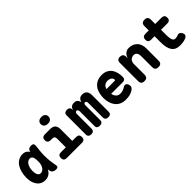

<svg xmlns="http://www.w3.org/2000/svg" viewBox="222 -1959 3156 3156"><g transform="rotate(-45 1800.0 -381.5)"><path d="M230 10Q194 10 160 -4Q126 -18 99.5 -48Q73 -78 56.5 -125Q40 -172 40 -238Q40 -305 55 -364Q70 -423 99 -466.5Q128 -510 171 -535Q214 -560 270 -560Q317 -560 347 -538Q370 -521 386 -495Q391 -527 412 -544Q432 -560 467 -560Q501 -560 514 -544Q527 -528 522 -494Q515 -441 510 -389Q505 -337 505 -283.5Q505 -230 510.5 -173.5Q516 -117 529 -54Q536 -20 526 -5Q516 10 482 10Q447 10 423.5 -5.5Q400 -21 393 -54Q389 -71 387 -88Q382 -79 378 -72Q354 -32 317.5 -11Q281 10 230 10ZM262 -125Q281 -125 300 -135Q319 -145 334.5 -165.5Q350 -186 359.5 -218Q369 -250 369 -295Q369 -324 366 -348Q363 -372 355.5 -389Q348 -406 335.5 -415.5Q323 -425 304 -425Q276 -425 255 -410Q234 -395 219.5 -370Q205 -345 197.5 -312Q190 -279 190 -242Q190 -191 207.5 -158Q225 -125 262 -125Z M1093 -135Q1127 -135 1143.5 -118.5Q1160 -102 1160 -68Q1160 -34 1143 -17Q1126 0 1092 0H738Q704 0 687 -17Q670 -34 670 -68Q670 -102 686.5 -118.5Q703 -135 737 -135H852V-339Q852 -367 838.5 -381Q825 -395 797 -395H760Q725 -395 707.5 -411.5Q690 -428 690 -462Q690 -496 707.5 -513Q725 -530 760 -530H882Q942 -530 972 -500Q1002 -470 1002 -410V-135ZM920 -617Q879 -617 854.5 -638Q830 -659 830 -695Q830 -731 854.5 -752Q879 -773 920 -773Q961 -773 985.5 -752Q1010 -731 1010 -695Q1010 -659 985.5 -638Q961 -617 920 -617Z M1301 10Q1269 10 1251 -5.5Q1233 -21 1233 -54V-499Q1233 -531 1252.5 -545.5Q1272 -560 1300 -560Q1331 -560 1349.5 -544Q1368 -528 1368 -499V-480Q1376 -517 1399.5 -538.5Q1423 -560 1465 -560Q1509 -560 1530.5 -535.5Q1552 -511 1558 -480Q1564 -511 1587.5 -535.5Q1611 -560 1658 -560Q1683 -560 1703 -552Q1723 -544 1736.5 -528.5Q1750 -513 1757 -490.5Q1764 -468 1764 -440V-54Q1764 -21 1747 -5.5Q1730 10 1698 10Q1666 10 1647.5 -6Q1629 -22 1629 -55V-393Q1629 -411 1621.5 -423.5Q1614 -436 1598 -436Q1582 -436 1575 -423.5Q1568 -411 1568 -393V-49Q1568 -18 1548.5 -4Q1529 10 1500 10Q1471 10 1452 -4Q1433 -18 1433 -49V-393Q1433 -411 1425 -423.5Q1417 -436 1400 -436Q1384 -436 1376 -423.5Q1368 -411 1368 -393V-55Q1368 -22 1350.5 -6Q1333 10 1301 10Z M2261 -173Q2288 -173 2303 -151Q2318 -129 2318 -101Q2318 -85 2312 -71.5Q2306 -58 2286 -41Q2271 -29 2253 -19.5Q2235 -10 2212.5 -3.5Q2190 3 2163.5 6.5Q2137 10 2105 10Q2043 10 1997.5 -12Q1952 -34 1922 -72.5Q1892 -111 1877 -162Q1862 -213 1862 -270Q1862 -325 1875 -377.5Q1888 -430 1917.5 -470.5Q1947 -511 1994.5 -535.5Q2042 -560 2110 -560Q2172 -560 2214.5 -537.5Q2257 -515 2283.5 -478Q2310 -441 2321.5 -393Q2333 -345 2333 -295Q2333 -262 2318 -246Q2303 -230 2272 -230H2001Q2007 -200 2018.5 -180Q2030 -160 2045 -147.5Q2060 -135 2077.5 -130Q2095 -125 2113 -125Q2145 -125 2175.5 -135.5Q2206 -146 2219 -157Q2229 -165 2239.5 -169Q2250 -173 2261 -173ZM2002 -340H2195Q2201 -340 2204 -343Q2207 -346 2207 -354Q2207 -368 2201 -380.5Q2195 -393 2182.5 -403Q2170 -413 2152 -419Q2134 -425 2110 -425Q2088 -425 2070.5 -419Q2053 -413 2039.5 -402Q2026 -391 2016.5 -375.5Q2007 -360 2002 -340Z M2612 -315V-65Q2612 -27 2593.5 -8.5Q2575 10 2537 10Q2499 10 2480.5 -8.5Q2462 -27 2462 -65V-487Q2462 -524 2479.5 -542Q2497 -560 2531 -560Q2565 -560 2586 -542Q2607 -524 2607 -487V-450Q2623 -503 2657 -531.5Q2691 -560 2739 -560Q2787 -560 2824 -544Q2861 -528 2886.5 -500.5Q2912 -473 2925 -435.5Q2938 -398 2938 -355V-65Q2938 -27 2919.5 -8.5Q2901 10 2863 10Q2825 10 2806.5 -8.5Q2788 -27 2788 -65V-325Q2788 -342 2784 -359Q2780 -376 2771 -389.5Q2762 -403 2748 -411.5Q2734 -420 2713 -420Q2690 -420 2671 -412Q2652 -404 2639 -389.5Q2626 -375 2619 -356Q2612 -337 2612 -315Z M3472 -530Q3506 -530 3523 -513.5Q3540 -497 3540 -463Q3540 -429 3523 -412Q3506 -395 3472 -395H3325V-270Q3325 -193 3341.5 -159Q3358 -125 3390 -125Q3404 -125 3418 -127.5Q3432 -130 3446 -136Q3478 -150 3499.5 -141Q3521 -132 3535 -106Q3552 -76 3545 -53.5Q3538 -31 3512 -18Q3477 -1 3440.5 4.5Q3404 10 3365 10Q3318 10 3282.5 -5Q3247 -20 3223 -52.5Q3199 -85 3187 -135Q3175 -185 3175 -254V-395H3093Q3060 -395 3043.5 -411.5Q3027 -428 3027 -461Q3027 -496 3044 -513Q3061 -530 3096 -530H3175V-630Q3175 -668 3193.5 -686.5Q3212 -705 3250 -705Q3288 -705 3306.5 -686.5Q3325 -668 3325 -630V-530Z"/></g></svg>

Font: Maple Mono ExtraBold
Style: Regular
Weight: 800
Monospace: yes
Designer: subframe7536
Version: Version 7.000